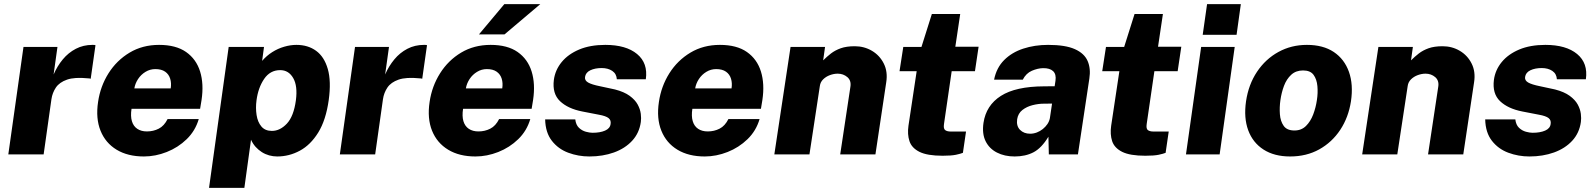

<svg xmlns="http://www.w3.org/2000/svg" viewBox="-20 -743 7678 924"><path d="M20 0 93 -517H256.5L238 -384.5Q255.5 -425 282.2 -457.2Q309 -489.5 345 -508.2Q381 -527 425 -527Q430.5 -527 434.2 -526.8Q438 -526.5 439.5 -525.5L416.5 -364Q414 -365 410.5 -365.5Q407 -366 403.5 -366Q339.5 -372.5 302.8 -359.8Q266 -347 249 -321.8Q232 -296.5 227.5 -265.5L190 0Z M672.5 10Q595 10 541.2 -22.5Q487.5 -55 463.8 -114Q440 -173 452 -252.5Q463 -328 502.2 -390.2Q541.5 -452.5 603.8 -489.8Q666 -527 745.5 -527Q826.5 -527 875.5 -492.8Q924.5 -458.5 943 -398.8Q961.5 -339 950 -262L943 -219.5H613Q607.5 -184 614.8 -159.8Q622 -135.5 640.8 -123Q659.5 -110.5 687 -110.5Q718 -110.5 744 -123.8Q770 -137 786.5 -170H936.5Q920 -113.5 878.5 -73.2Q837 -33 782.5 -11.5Q728 10 672.5 10ZM626.5 -317.5H801.5Q805.5 -343 799 -364.2Q792.5 -385.5 774.8 -398Q757 -410.5 727.5 -410.5Q702 -410.5 680.2 -397.2Q658.5 -384 644.5 -362.8Q630.5 -341.5 626.5 -317.5Z M986 161 1080.5 -517H1250.5L1241.5 -450Q1263 -475 1290.2 -492.2Q1317.5 -509.5 1347.8 -518.2Q1378 -527 1406.5 -527Q1462 -527 1501.2 -498.5Q1540.5 -470 1557.5 -411Q1574.5 -352 1562 -261.5Q1548.5 -165 1511.5 -105.2Q1474.5 -45.5 1423 -17.8Q1371.5 10 1314 10Q1294.5 10 1275.5 4.8Q1256.5 -0.5 1240 -11Q1223.5 -21.5 1210.2 -36.2Q1197 -51 1188 -70.5L1156 161ZM1288.5 -113Q1327.5 -113 1360.5 -148Q1393.5 -183 1404 -260.5Q1413 -329.5 1391 -367.5Q1369 -405.5 1328.5 -405.5Q1280 -405.5 1251.2 -363.2Q1222.5 -321 1214.5 -260.5Q1209.5 -223.5 1214.8 -189.5Q1220 -155.5 1238 -134.2Q1256 -113 1288.5 -113Z M1615.5 0 1688.5 -517H1852L1833.5 -384.5Q1851 -425 1877.8 -457.2Q1904.5 -489.5 1940.5 -508.2Q1976.5 -527 2020.5 -527Q2026 -527 2029.8 -526.8Q2033.5 -526.5 2035 -525.5L2012 -364Q2009.5 -365 2006 -365.5Q2002.5 -366 1999 -366Q1935 -372.5 1898.2 -359.8Q1861.5 -347 1844.5 -321.8Q1827.5 -296.5 1823 -265.5L1785.5 0Z M2268 10Q2190.5 10 2136.8 -22.5Q2083 -55 2059.2 -114Q2035.5 -173 2047.5 -252.5Q2058.5 -328 2097.8 -390.2Q2137 -452.5 2199.2 -489.8Q2261.5 -527 2341 -527Q2422 -527 2471 -492.8Q2520 -458.5 2538.5 -398.8Q2557 -339 2545.5 -262L2538.5 -219.5H2208.5Q2203 -184 2210.2 -159.8Q2217.5 -135.5 2236.2 -123Q2255 -110.5 2282.5 -110.5Q2313.5 -110.5 2339.5 -123.8Q2365.5 -137 2382 -170H2532Q2515.5 -113.5 2474 -73.2Q2432.5 -33 2378 -11.5Q2323.5 10 2268 10ZM2222 -317.5H2397Q2401 -343 2394.5 -364.2Q2388 -385.5 2370.2 -398Q2352.5 -410.5 2323 -410.5Q2297.5 -410.5 2275.8 -397.2Q2254 -384 2240 -362.8Q2226 -341.5 2222 -317.5ZM2285 -577.5 2407 -723H2580L2408 -577.5Z M2816.5 10Q2763 10 2714.8 -8Q2666.5 -26 2635.8 -65.5Q2605 -105 2603.5 -168.5H2748.5Q2751.5 -142 2766.2 -128Q2781 -114 2799.5 -109Q2818 -104 2831.5 -104Q2868 -104 2892 -114.5Q2916 -125 2918.5 -146.5Q2921.5 -164.5 2908.5 -174.8Q2895.5 -185 2862 -191L2782 -206.5Q2713 -220 2675 -256.2Q2637 -292.5 2645.5 -359Q2652 -406.5 2683.2 -444.5Q2714.5 -482.5 2767.5 -504.8Q2820.5 -527 2893 -527Q2993 -527 3046 -483Q3099 -439 3088 -361.5H2948.5Q2947 -388 2926.5 -401.8Q2906 -415.5 2875.5 -415.5Q2843.5 -415.5 2821 -404.8Q2798.5 -394 2795.5 -372.5Q2793 -356 2810.2 -346Q2827.5 -336 2867.5 -328L2939.5 -312.5Q2984 -301 3010.2 -281.8Q3036.5 -262.5 3048.8 -240Q3061 -217.5 3063.8 -195.2Q3066.5 -173 3064 -156Q3056.5 -102.5 3022.2 -65.5Q2988 -28.5 2934.5 -9.2Q2881 10 2816.5 10Z M3371.5 10Q3294 10 3240.2 -22.5Q3186.5 -55 3162.8 -114Q3139 -173 3151 -252.5Q3162 -328 3201.2 -390.2Q3240.5 -452.5 3302.8 -489.8Q3365 -527 3444.5 -527Q3525.5 -527 3574.5 -492.8Q3623.5 -458.5 3642 -398.8Q3660.5 -339 3649 -262L3642 -219.5H3312Q3306.5 -184 3313.8 -159.8Q3321 -135.5 3339.8 -123Q3358.5 -110.5 3386 -110.5Q3417 -110.5 3443 -123.8Q3469 -137 3485.5 -170H3635.5Q3619 -113.5 3577.5 -73.2Q3536 -33 3481.5 -11.5Q3427 10 3371.5 10ZM3325.5 -317.5H3500.5Q3504.5 -343 3498 -364.2Q3491.5 -385.5 3473.8 -398Q3456 -410.5 3426.5 -410.5Q3401 -410.5 3379.2 -397.2Q3357.5 -384 3343.5 -362.8Q3329.5 -341.5 3325.5 -317.5Z M3706.5 0 3784.5 -517H3950.5L3941.5 -452.5Q3959.5 -470.5 3979.2 -485.8Q3999 -501 4026.2 -510.8Q4053.5 -520.5 4093.5 -520.5Q4139 -520.5 4176.2 -498.5Q4213.5 -476.5 4233.2 -437.2Q4253 -398 4245 -347L4193 0H4023.5L4072.5 -325Q4077.5 -355 4058 -371.8Q4038.5 -388.5 4011.5 -388.5Q3993 -388.5 3974 -381.5Q3955 -374.5 3941.5 -361.2Q3928 -348 3925.5 -329L3875.5 0Z M4516.5 6.5Q4442.5 6.5 4405 -12.2Q4367.5 -31 4356.8 -63.8Q4346 -96.5 4352 -138L4391.5 -400.5H4309L4327 -517H4414.5L4464.5 -675.5H4601L4577.5 -518H4689.5L4672 -400.5H4560L4523 -146.5Q4519.5 -123.5 4528.8 -116.8Q4538 -110 4555.5 -110H4629L4614 -7.5Q4603 -3 4580.8 1.8Q4558.5 6.5 4516.5 6.5Z M4863 10Q4814.5 10 4777.8 -8.8Q4741 -27.5 4723.2 -63.5Q4705.5 -99.5 4713 -151.5Q4725.5 -236 4796.8 -281.5Q4868 -327 5004.5 -327.5L5055.5 -328L5059.5 -354.5Q5064 -385.5 5048.2 -400.5Q5032.5 -415.5 4999.5 -415Q4974 -414.5 4946 -402.5Q4918 -390.5 4902 -359.5H4764Q4775.5 -417 4812.5 -454Q4849.5 -491 4904.5 -509Q4959.5 -527 5024 -527Q5107 -527 5152.8 -506.5Q5198.5 -486 5214.2 -449.5Q5230 -413 5222.5 -365L5167.5 0H5027.5L5025.5 -85Q4992.5 -30.5 4953.8 -10.2Q4915 10 4863 10ZM4937.5 -99.5Q4954 -99.5 4969.8 -105.5Q4985.5 -111.5 4998.8 -122.2Q5012 -133 5020.8 -146Q5029.5 -159 5032.5 -174L5043 -244.5L5002.5 -244Q4977.5 -244 4949.5 -237Q4921.5 -230 4900.5 -213.8Q4879.5 -197.5 4875 -169Q4870.5 -136.5 4889 -118Q4907.5 -99.5 4937.5 -99.5Z M5492 6.5Q5418 6.5 5380.5 -12.2Q5343 -31 5332.2 -63.8Q5321.5 -96.5 5327.5 -138L5367 -400.5H5284.5L5302.5 -517H5390L5440 -675.5H5576.5L5553 -518H5665L5647.5 -400.5H5535.5L5498.5 -146.5Q5495 -123.5 5504.2 -116.8Q5513.5 -110 5531 -110H5604.5L5589.5 -7.5Q5578.5 -3 5556.2 1.8Q5534 6.5 5492 6.5Z M5687.5 0 5760.5 -517H5922L5849.5 0ZM5768 -575.5 5789 -723H5951.5L5931 -575.5Z M6188.5 10Q6112.5 10 6060.8 -23.2Q6009 -56.5 5987 -116.2Q5965 -176 5976.5 -255.5Q5988.5 -336.5 6029.5 -397.8Q6070.5 -459 6132.5 -493Q6194.5 -527 6269.5 -527Q6347.5 -527 6398.8 -492.8Q6450 -458.5 6471.8 -397.2Q6493.5 -336 6481.5 -255.5Q6469.5 -178 6430 -118.2Q6390.5 -58.5 6329 -24.2Q6267.5 10 6188.5 10ZM6209.5 -115Q6243 -115 6265 -136.8Q6287 -158.5 6299.8 -192.2Q6312.5 -226 6317.5 -261Q6323 -295.5 6320 -328.5Q6317 -361.5 6301.5 -382.8Q6286 -404 6251 -404Q6216.5 -404 6194 -383.2Q6171.5 -362.5 6159.2 -329.8Q6147 -297 6142 -261Q6137 -227 6139.5 -193.2Q6142 -159.5 6157.8 -137.2Q6173.5 -115 6209.5 -115Z M6535.5 0 6613.5 -517H6779.5L6770.5 -452.5Q6788.5 -470.5 6808.2 -485.8Q6828 -501 6855.2 -510.8Q6882.5 -520.5 6922.5 -520.5Q6968 -520.5 7005.2 -498.5Q7042.5 -476.5 7062.2 -437.2Q7082 -398 7074 -347L7022 0H6852.5L6901.5 -325Q6906.5 -355 6887 -371.8Q6867.5 -388.5 6840.5 -388.5Q6822 -388.5 6803 -381.5Q6784 -374.5 6770.5 -361.2Q6757 -348 6754.5 -329L6704.5 0Z M7340.5 10Q7287 10 7238.8 -8Q7190.5 -26 7159.8 -65.5Q7129 -105 7127.5 -168.5H7272.5Q7275.5 -142 7290.2 -128Q7305 -114 7323.5 -109Q7342 -104 7355.5 -104Q7392 -104 7416 -114.5Q7440 -125 7442.5 -146.5Q7445.5 -164.5 7432.5 -174.8Q7419.5 -185 7386 -191L7306 -206.5Q7237 -220 7199 -256.2Q7161 -292.5 7169.5 -359Q7176 -406.5 7207.2 -444.5Q7238.5 -482.5 7291.5 -504.8Q7344.5 -527 7417 -527Q7517 -527 7570 -483Q7623 -439 7612 -361.5H7472.5Q7471 -388 7450.5 -401.8Q7430 -415.5 7399.5 -415.5Q7367.5 -415.5 7345 -404.8Q7322.5 -394 7319.5 -372.5Q7317 -356 7334.2 -346Q7351.5 -336 7391.5 -328L7463.5 -312.5Q7508 -301 7534.2 -281.8Q7560.5 -262.5 7572.8 -240Q7585 -217.5 7587.8 -195.2Q7590.5 -173 7588 -156Q7580.5 -102.5 7546.2 -65.5Q7512 -28.5 7458.5 -9.2Q7405 10 7340.5 10Z"/></svg>

Font: Public Sans Thin ExtraBold
Style: Italic
Weight: 800
Italic angle: -8°
Version: Version 2.001